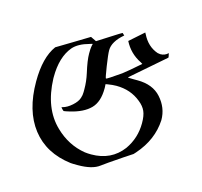

<svg xmlns="http://www.w3.org/2000/svg" viewBox="-104 -804 993 944"><g transform="rotate(15 392.5 -332.0)"><path d="M373 -560Q373 -539 382 -480Q391 -421 394 -421Q399 -421 465 -467Q489 -485 548 -537L538 -543Q481 -571 452 -628L487 -659Q521 -690 522 -690L523 -688Q524 -687 524.5 -685.5Q525 -684 526 -683Q554 -626 607 -608Q617 -606 621 -606Q644 -606 660 -622Q665 -601 664 -600L497 -455Q495 -453 527 -453H546Q624 -453 666 -406Q710 -357 710 -294Q705 -193 631 -109L621 -98L577 -69Q497 -15 479 -1Q444 26 370 26Q341 26 333 25Q205 9 135.5 -80.5Q66 -170 66 -319Q66 -441 113 -505L191 -552Q269 -600 270 -600L299 -586Q300 -586 357 -623Q413 -659 415 -659Q416 -659 426 -649Q373 -604 373 -560ZM287 -567Q287 -569 286 -569Q280 -567 273 -565Q217 -550 191 -520Q144 -464 144 -362V-355Q149 -204 235 -122Q301 -58 387 -44Q403 -42 420 -42Q522 -42 579 -118Q622 -179 622 -255Q622 -293 612 -315.5Q602 -338 578 -357Q526 -400 453 -400Q434 -400 410 -396L399 -394L400 -378V-372Q400 -304 366 -269.5Q332 -235 265 -219Q239 -213 234 -213L226 -220L219 -228Q221 -229 224 -230Q247 -236 270.5 -257Q294 -278 300 -298Q305 -312 305 -329V-343Q305 -383 296 -423Q282 -484 282 -519Q282 -545 284 -554Q286 -566 287 -567Z"/></g></svg>

Font: KaTeX_Fraktur
Style: Regular
Weight: 400
Version: Version 1.1; ttfautohint (v1.3)